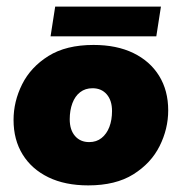

<svg xmlns="http://www.w3.org/2000/svg" viewBox="-20 -550 550 581"><path d="M247 11Q177 11 126.5 -13.5Q76 -38 48.5 -82.5Q21 -127 21 -187Q21 -243 47 -295Q73 -347 126.5 -380.5Q180 -414 263 -414Q333 -414 383.5 -389.5Q434 -365 461.5 -320.5Q489 -276 489 -216Q489 -160 463 -108Q437 -56 383.5 -22.5Q330 11 247 11ZM250 -120Q272 -120 287.5 -132.5Q303 -145 311 -166Q319 -187 319 -214Q319 -246 303 -264.5Q287 -283 260 -283Q238 -283 222.5 -271Q207 -259 199 -237.5Q191 -216 191 -189Q191 -157 207 -138.5Q223 -120 250 -120ZM133 -440 147 -530H467L453 -440Z"/></svg>

Font: Rokkitt SemiBold Black
Style: Italic
Weight: 900
Italic angle: -9°
Version: Version 3.103